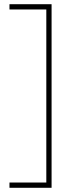

<svg xmlns="http://www.w3.org/2000/svg" viewBox="-20 -734 353 912"><path d="M25 133H200V-689H25V-714H225V158H25Z"/></svg>

Font: Noto Sans Hebrew Thin Thin
Style: Regular
Weight: 250
Version: Version 3.001